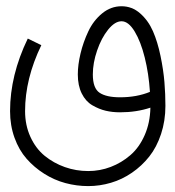

<svg xmlns="http://www.w3.org/2000/svg" viewBox="-20 -366 570 624"><path d="M467.3 -67.4Q463.4 -127 450.4 -179Q437.5 -231 417.5 -263.9Q397.5 -296.9 375 -296.9Q353.5 -296.9 331.5 -269.8Q309.6 -242.7 295.7 -202.1Q281.7 -161.6 281.7 -124Q281.7 -79.1 303.7 -64.5Q325.7 -49.8 370.1 -49.8Q424.3 -49.8 467.3 -67.4ZM375 -345.7Q409.2 -345.7 435.5 -322.5Q461.9 -299.3 477.1 -264.6Q492.2 -230 501.7 -184.1Q511.2 -138.2 514.4 -99.1Q517.6 -60.1 517.6 -22Q517.6 26.9 503.4 69.6Q489.3 112.3 465.1 142.8Q440.9 173.3 408.9 195.3Q377 217.3 340.6 228Q304.2 238.8 266.6 238.8Q229 238.8 192.6 229Q156.2 219.2 123.8 198.7Q91.3 178.2 66.4 149.9Q41.5 121.6 27.1 81.5Q12.7 41.5 12.7 -4.9Q12.7 -121.6 70.3 -240.7L114.3 -219.2Q61.5 -109.9 61.5 -4.9Q61.5 41 78.9 78.9Q96.2 116.7 125.2 140.4Q154.3 164.1 190.7 177Q227.1 189.9 266.6 189.9Q304.7 189.9 339.8 176.5Q375 163.1 403.8 138.2Q432.6 113.3 450.2 73.2Q467.8 33.2 468.8 -16.1Q423.8 -1 370.1 -1Q345.2 -1 323.5 -6.1Q301.8 -11.2 280 -23.9Q258.3 -36.6 245.6 -62.3Q232.9 -87.9 232.9 -124Q232.9 -155.3 241.7 -192.1Q250.5 -229 267.1 -264.2Q283.7 -299.3 312 -322.5Q340.3 -345.7 375 -345.7Z"/></svg>

Font: AzarMehrMonospaced
Style: SerifRegular
Weight: 1
Designer: Amin Abedi
Version: Version 1.00